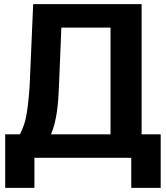

<svg xmlns="http://www.w3.org/2000/svg" viewBox="-20 -761 803 926"><path d="M613 145H755V-113H663V-741H140L123 -348C118 -276 112 -221 102 -180C96 -158 87 -135 76 -113H5V145H146V0H613ZM264 -338 276 -628H513V-113H226C255 -181 261 -266 264 -338Z"/></svg>

Font: Cheyenne Sans
Style: Bold
Weight: 700
Designer: The Public Sans project authors (U.S. Web Design System), Libre Franklin designed by Pablo Impallari and Rodrigo Fuenzal
Foundry: The Cheyenne Sans Project Authors
Version: Version 2.007